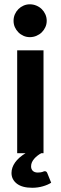

<svg xmlns="http://www.w3.org/2000/svg" viewBox="-20 -722 286 905"><path d="M34.2 0ZM190.9 85Q199.2 85 202.6 93.3L221.2 139.2Q205.6 149.4 181.9 156.2Q158.2 163.1 131.8 163.1Q84.5 163.1 59.3 143.6Q34.2 124 34.2 93.3Q34.2 67.9 51 43.9Q67.9 20 100.6 0H61V-484.9H185.1V0H174.8Q165.5 4.9 157 11.5Q148.4 18.1 141.6 25.9Q134.8 33.7 130.6 42.7Q126.5 51.8 126.5 62Q126.5 75.7 134.8 83.5Q143.1 91.3 158.2 91.3Q166.5 91.3 171.9 90.3Q177.2 89.4 180.7 88.1Q184.1 86.9 186.3 85.9Q188.5 85 190.9 85ZM200.2 -624Q200.2 -607.9 193.8 -594Q187.5 -580.1 176.8 -569.6Q166 -559.1 151.4 -553Q136.7 -546.9 120.6 -546.9Q105 -546.9 91.1 -553Q77.1 -559.1 66.7 -569.6Q56.2 -580.1 50 -594Q43.9 -607.9 43.9 -624Q43.9 -640.1 50 -654.3Q56.2 -668.5 66.7 -679Q77.1 -689.5 91.1 -695.6Q105 -701.7 120.6 -701.7Q136.7 -701.7 151.4 -695.6Q166 -689.5 176.8 -679Q187.5 -668.5 193.8 -654.3Q200.2 -640.1 200.2 -624Z"/></svg>

Font: Carlito
Style: Bold
Weight: 700
Designer: Lukasz Dziedzic
Foundry: tyPoland Lukasz Dziedzic
Version: Version 1.104